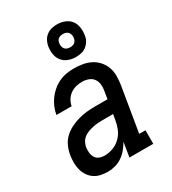

<svg xmlns="http://www.w3.org/2000/svg" viewBox="-190 -877 880 984"><g transform="rotate(-30 250.0 -384.5)"><path d="M156 8H155Q155 8 155 8Q155 8 155 8Q134 8 113 3.5Q92 -1 75.5 -12.5Q59 -24 48 -40.5Q37 -57 31.5 -77Q26 -97 26 -118.5Q26 -140 29 -161Q33 -186 43.5 -210.5Q54 -235 73 -253.5Q92 -272 116 -284Q140 -296 165 -303Q190 -310 214.5 -312.5Q239 -315 264 -315H338L345 -358Q349 -377 347 -396.5Q345 -416 334.5 -430.5Q324 -445 306 -451.5Q288 -458 268 -458Q251 -458 233 -453.5Q215 -449 199.5 -438Q184 -427 174 -410.5Q164 -394 161 -376H71Q75 -399 84 -420.5Q93 -442 107 -461Q121 -480 139.5 -495.5Q158 -511 179.5 -521Q201 -531 223.5 -534.5Q246 -538 268 -538Q295 -538 320 -533.5Q345 -529 367 -517.5Q389 -506 405 -487.5Q421 -469 429.5 -446Q438 -423 438 -397Q438 -371 434 -345L390 -80H427V0H286L300 -86Q289 -66 274 -48Q259 -30 240 -17Q221 -4 199 2Q177 8 156 8ZM181 -72Q206 -72 231 -81Q256 -90 275.5 -109Q295 -128 305 -152Q315 -176 319 -201L325 -235H264Q250 -235 235.5 -234Q221 -233 206.5 -230Q192 -227 177.5 -222Q163 -217 150.5 -208Q138 -199 130.5 -185.5Q123 -172 120 -158Q118 -142 119.5 -126Q121 -110 128.5 -97Q136 -84 150.5 -78Q165 -72 181 -72ZM306 -583Q283 -583 261.5 -591.5Q240 -600 227 -617Q214 -634 210.5 -657Q207 -680 211 -704Q214 -720 222 -734.5Q230 -749 244 -759.5Q258 -770 274 -773.5Q290 -777 306 -777Q329 -777 350.5 -768.5Q372 -760 385 -743Q398 -726 401.5 -703Q405 -680 401 -656Q399 -640 390.5 -625.5Q382 -611 368.5 -600.5Q355 -590 338.5 -586.5Q322 -583 306 -583ZM306 -641Q313 -641 319.5 -642.5Q326 -644 331.5 -648Q337 -652 340.5 -658Q344 -664 345 -670Q347 -680 345.5 -689.5Q344 -699 338.5 -706Q333 -713 324.5 -716Q316 -719 306 -719Q300 -719 293.5 -717.5Q287 -716 281 -712Q275 -708 272 -702Q269 -696 268 -690Q266 -680 267.5 -670.5Q269 -661 274.5 -654Q280 -647 288.5 -644Q297 -641 306 -641Z"/></g></svg>

Font: Iosevka Curly Slab MdObl
Style: Regular
Weight: 500
Italic angle: -9°
Monospace: yes
Designer: Belleve Invis
Foundry: Belleve Invis
Version: Version 11.0.0; ttfautohint (v1.8.3)